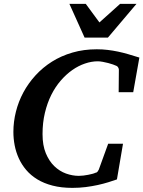

<svg xmlns="http://www.w3.org/2000/svg" viewBox="-20 -937 727 974"><path d="M655.8 -469.2H582L583 -581.1Q584 -586.9 579.8 -594.2Q575.7 -601.6 567.9 -604Q564 -606 553.2 -609.9Q542.5 -613.8 529.1 -617.2Q515.6 -620.6 501.5 -623.3Q487.3 -626 476.1 -626Q444.3 -626 411.1 -614.7Q377.9 -603.5 346.9 -581.8Q315.9 -560.1 288.3 -528.3Q260.7 -496.6 240.2 -455.6Q219.7 -414.6 207.8 -364.7Q195.8 -314.9 195.8 -256.8Q195.8 -199.7 212.4 -159.7Q229 -119.6 255.6 -94Q282.2 -68.4 314.9 -56.6Q347.7 -44.9 379.9 -44.9Q390.6 -44.9 403.3 -46.4Q416 -47.9 427.7 -50.3Q439.5 -52.7 449 -55.2Q458.5 -57.6 462.9 -60.1Q470.7 -61 474.6 -65.9Q478.5 -70.8 481 -76.2L528.8 -208H604L573.2 -26.9Q554.2 -20 529.5 -12.5Q504.9 -4.9 476.1 1.5Q447.3 7.8 414.8 12Q382.3 16.1 347.2 16.1Q291 16.1 246.8 4.6Q202.6 -6.8 169.4 -27.1Q136.2 -47.4 113 -74.7Q89.8 -102.1 75.4 -133.8Q61 -165.5 54.4 -199.7Q47.9 -233.9 47.9 -268.1Q47.9 -319.3 60.8 -370.6Q73.7 -421.9 98.6 -468.3Q123.5 -514.6 160.2 -554.7Q196.8 -594.7 243.7 -624.3Q290.5 -653.8 347.7 -670.4Q404.8 -687 471.2 -687Q500 -687 526.1 -683.8Q552.2 -680.7 578.1 -675.3Q604 -669.9 630.6 -662.1Q657.2 -654.3 687 -645ZM527.3 -746.1H409.2L332 -917.5H415L484.4 -823.2L589.4 -917.5H672.4Z"/></svg>

Font: Charis SIL Phon
Style: Bold Italic
Weight: 700
Italic angle: -11°
Foundry: SIL International
Version: Version 5.000